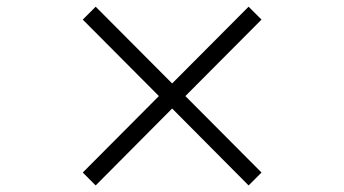

<svg xmlns="http://www.w3.org/2000/svg" viewBox="-20 -590 1040 580"><path d="M731 -29.8 500 -262.2 269 -29.8 230 -68.8 460 -299.8 230 -530.8 269 -569.8 500 -337.9 731 -569.8 770 -530.8 540 -299.8 770 -68.8Z"/></svg>

Font: BabelStone Ogham
Style: Regular
Weight: 400
Designer: Andrew West
Foundry: BabelStone
Version: Version 2.02 March 14, 2022